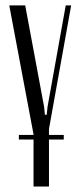

<svg xmlns="http://www.w3.org/2000/svg" viewBox="-20 -515 295 710"><path d="M243.2 -495.1 161.1 -38.1V-16.1H215.8V1H161.1V174.8H104V1H49.8V-16.1H104V-18.1L14.2 -495.1H73.2L143.1 -120.1L146 -90.8H152.8L155.8 -120.1L223.1 -495.1Z"/></svg>

Font: Moniqa Narrow Heading
Style: Regular
Weight: 400
Width: 4
Designer: Rajesh Rajput
Foundry: Rajesh Rajput
Version: Version 1.000